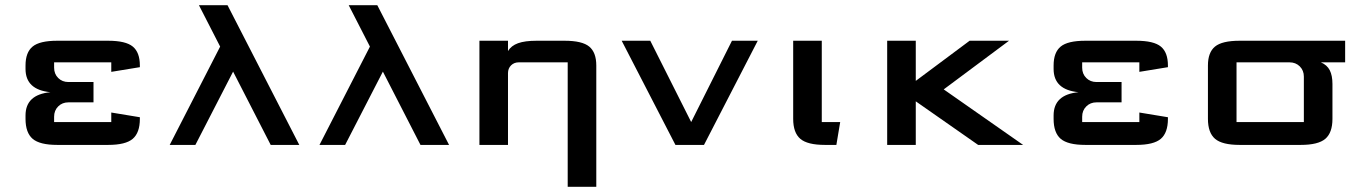

<svg xmlns="http://www.w3.org/2000/svg" viewBox="-20 -557 5220 738"><path d="M339.4 -241.7V-163.6ZM407.7 -87.9V-124.5L517.6 -106.4V-100.1Q517.6 -46.9 490.2 -23.4Q462.9 0 395.5 0H200.2Q132.8 0 105.5 -23.4Q78.1 -46.9 78.1 -100.1V-113.3Q78.1 -193.4 173.8 -202.6Q78.1 -211.9 78.1 -292V-305.2Q78.1 -355.5 105.2 -377.9Q132.3 -400.4 200.2 -400.4H395.5Q463.4 -400.4 490.5 -377.9Q517.6 -355.5 517.6 -305.2V-298.8L407.7 -280.8V-317.4H188V-296.9Q188 -272.9 203.6 -257.3Q219.2 -241.7 243.2 -241.7H339.4V-163.6H243.2Q219.2 -163.6 203.6 -147.9Q188 -132.3 188 -108.4V-87.9Z M744.6 -537.1H854.5L1130.4 0H1020.5L876 -281.7L731 0H632.3L826.2 -377.9Z M1320.3 -537.1H1430.2L1706.1 0H1596.2L1451.7 -281.7L1306.6 0H1208L1401.9 -377.9Z M1932.6 0H1822.8V-400.4H1932.6V-360.8Q1944.8 -381.3 1971.2 -390.9Q1997.6 -400.4 2042.5 -400.4H2149.9Q2217.8 -400.4 2244.9 -377.9Q2272 -355.5 2272 -305.2V161.1H2162.1V-317.4H1974.1Q1956.1 -317.4 1944.3 -305.7Q1932.6 -293.9 1932.6 -275.9Z M2636.7 -87.9 2793.5 -400.4H2892.6L2686 0H2576.2L2369.6 -400.4H2479.5Z M3028.8 -400.4H3138.7V-87.9H3209.5L3194.8 0H3150.9Q3083.5 0 3056.2 -23.4Q3028.8 -46.9 3028.8 -100.1Z M3390.1 0V-400.4H3500V-246.1L3707 -400.4H3858.4L3607.4 -213.4L3912.6 0H3739.7L3500 -167.5V0Z M4291 -241.7V-163.6ZM4359.4 -87.9V-124.5L4469.2 -106.4V-100.1Q4469.2 -46.9 4441.9 -23.4Q4414.6 0 4347.2 0H4151.9Q4084.5 0 4057.1 -23.4Q4029.8 -46.9 4029.8 -100.1V-113.3Q4029.8 -193.4 4125.5 -202.6Q4029.8 -211.9 4029.8 -292V-305.2Q4029.8 -355.5 4056.9 -377.9Q4084 -400.4 4151.9 -400.4H4347.2Q4415 -400.4 4442.1 -377.9Q4469.2 -355.5 4469.2 -305.2V-298.8L4359.4 -280.8V-317.4H4139.6V-296.9Q4139.6 -272.9 4155.3 -257.3Q4170.9 -241.7 4194.8 -241.7H4291V-163.6H4194.8Q4170.9 -163.6 4155.3 -147.9Q4139.6 -132.3 4139.6 -108.4V-87.9Z M5101.6 -100.1Q5101.6 -46.9 5074.2 -23.4Q5046.9 0 4979.5 0H4745.1Q4677.7 0 4650.4 -23.4Q4623 -46.9 4623 -100.1V-305.2Q4623 -355.5 4650.1 -377.9Q4677.2 -400.4 4745.1 -400.4H5150.4V-317.4H5057.1Q5081.1 -307.1 5091.3 -286.9Q5101.6 -266.6 5101.6 -234.4ZM4732.9 -317.4V-87.9H4991.7V-262.7Q4991.7 -286.1 4976.1 -301.8Q4960.4 -317.4 4936.5 -317.4Z"/></svg>

Font: Squarish Sans CT
Style: Regular
Weight: 400
Version: Version 0.9